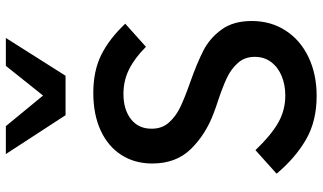

<svg xmlns="http://www.w3.org/2000/svg" viewBox="-238 -828 1076 640"><g transform="rotate(-90 300.0 -508.0)"><path d="M301.5 -95Q337 -95 366.2 -107Q395.5 -119 413 -142Q430.5 -165 430.5 -196.5Q430.5 -230.5 410 -253.2Q389.5 -276 360.2 -289.8Q331 -303.5 283.5 -319.5Q264 -325.5 242 -334Q171.5 -360.5 123.2 -409.8Q75 -459 75 -538.5Q75 -597 103.5 -641.5Q132 -686 185.2 -710.5Q238.5 -735 310.5 -735Q383.5 -735 437 -708.5Q490.5 -682 541 -628.5L464 -559.5Q426.5 -597 388.8 -615.8Q351 -634.5 307 -634.5Q254.5 -634.5 222.5 -609.2Q190.5 -584 191 -540Q191 -506 211.5 -483Q232 -460 262 -445.5Q292 -431 344.5 -412.5Q410.5 -389 451.5 -368Q492.5 -347 521.2 -307.8Q550 -268.5 550 -207Q550 -143 518 -93.8Q486 -44.5 429.2 -17.5Q372.5 9.5 300.5 9.5Q216 9.5 154.8 -26Q93.5 -61.5 41 -124L119.5 -194.5Q168 -143.5 210 -119.2Q252 -95 301.5 -95ZM106.5 -1026.5H199.5L301.5 -902.5L400.5 -1026.5H493.5L367.5 -827.5H236Z"/></g></svg>

Font: JuliaMono SemiBold
Style: Regular
Weight: 600
Monospace: yes
Designer: cormullion
Foundry: corm
Version: Version 0.055; ttfautohint (v1.8.4)